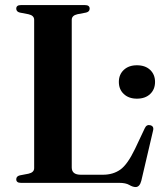

<svg xmlns="http://www.w3.org/2000/svg" viewBox="-20 -720 638 756"><path d="M319 -670.5 285 -664Q262.5 -659 262.5 -642V-60.5Q262.5 -32 298 -32H385.5Q425 -32 453.5 -52Q482 -72 511.5 -133.5L550 -215Q557 -230.5 571.5 -227Q587.5 -223 582.5 -205L536.5 -8.5Q530 16.5 514 16.5Q503 16.5 489 8.2Q475 0 449.5 0H62.5Q44 0 44 -14Q44 -26 58 -29.5L92 -36Q114.5 -41 114.5 -58V-642Q114.5 -659 92 -664L58 -670.5Q44 -674 44 -686Q44 -700 62.5 -700H314.5Q333 -700 333 -686Q333 -674 319 -670.5ZM519 -331.5Q487 -331.5 467.5 -349.8Q448 -368 448 -397.5Q448 -426.5 467.5 -444.8Q487 -463 519 -463Q552 -463 571.2 -444.8Q590.5 -426.5 590.5 -397.5Q590.5 -368 571.2 -349.8Q552 -331.5 519 -331.5Z"/></svg>

Font: Fraunces 72pt S000 SemiBold
Style: Regular
Weight: 600
Version: Version 1.000; ttfautohint (v1.8.3)